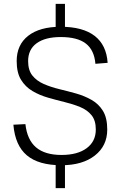

<svg xmlns="http://www.w3.org/2000/svg" viewBox="-20 -845 624 990"><path d="M267 -10H315V125H267ZM267 -825H315V-690H267ZM297 7Q179 7 118.5 -44Q58 -95 49 -202L111 -205Q120 -124 166 -85Q212 -46 297 -46Q380 -46 427 -81Q474 -116 474 -177Q474 -224 452 -251Q430 -278 393.5 -293Q357 -308 314 -318.5Q271 -329 227.5 -341.5Q184 -354 147.5 -375.5Q111 -397 88.5 -433.5Q66 -470 66 -530Q66 -614 125.5 -660.5Q185 -707 293 -707Q407 -707 468 -660Q529 -613 535 -521L472 -516Q466 -587 422.5 -620.5Q379 -654 293 -654Q213 -654 169 -622Q125 -590 125 -530Q125 -483 147 -455.5Q169 -428 205.5 -412Q242 -396 285.5 -385.5Q329 -375 372 -363Q415 -351 452 -330Q489 -309 511 -273Q533 -237 533 -177Q533 -93 469 -43Q405 7 297 7Z"/></svg>

Font: Pathway Extreme 8pt Thin 12pt Thin
Style: Regular
Weight: 250
Version: Version 1.001;gftools[0.9.26]